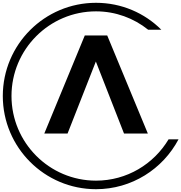

<svg xmlns="http://www.w3.org/2000/svg" viewBox="-325 -953 1294 1370"><path d="M878 41C772 218 580 336 360 336C27 336 -243 65 -243 -268C-243 -601 27 -872 360 -872C500 -872 630 -823 732 -741H826C707 -860 542 -933 360 -933C-7 -933 -305 -635 -305 -268C-305 99 -7 397 360 397C615 397 837 253 949 41ZM-9 0H157L359 -514L560 0H730L440 -700H280Z"/></svg>

Font: AWKNG-Font
Style: Bold
Weight: 700
Designer: Awakening Church
Foundry: Awakening Church
Version: Version 1.700;PS 001.700;hotconv 1.0.88;makeotf.lib2.5.64775